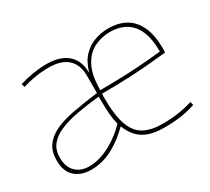

<svg xmlns="http://www.w3.org/2000/svg" viewBox="-112 -728 1014 926"><g transform="rotate(-30 395.0 -265.0)"><path d="M160 10Q105 10 71 -20.5Q37 -51 37 -112Q37 -160 58.5 -191.5Q80 -223 121.5 -243Q163 -263 225 -275Q287 -287 368 -297V-394Q368 -454 333 -487Q298 -520 227 -520Q207 -520 183.5 -518Q160 -516 134.5 -511Q109 -506 80 -497L75 -516Q115 -528 153.5 -534Q192 -540 226 -540Q264 -540 293 -531Q322 -522 342.5 -504.5Q363 -487 373.5 -461Q384 -435 384 -402H385Q400 -455 429.5 -485Q459 -515 495.5 -527.5Q532 -540 569 -540Q626 -540 666.5 -517Q707 -494 729 -446Q751 -398 751 -323Q751 -315 750.5 -310.5Q750 -306 750 -302Q727 -300 678 -295Q629 -290 556 -286Q483 -282 388 -282Q387 -278 387 -270Q387 -262 387 -257Q387 -160 407 -106Q427 -52 467.5 -31Q508 -10 567 -10Q623 -10 664 -17Q705 -24 737 -34L741 -15Q719 -8 693.5 -2Q668 4 636.5 7Q605 10 566 10Q518 10 483.5 -1.5Q449 -13 425.5 -37.5Q402 -62 387 -100H386Q365 -79 340.5 -59.5Q316 -40 287.5 -24Q259 -8 227 1Q195 10 160 10ZM160 -9Q200 -9 240 -24.5Q280 -40 316.5 -65.5Q353 -91 380 -120Q373 -145 370 -177Q367 -209 367 -250Q367 -257 367 -264Q367 -271 367 -278Q298 -271 241.5 -260.5Q185 -250 143.5 -232.5Q102 -215 79.5 -187Q57 -159 57 -117Q57 -64 85.5 -36.5Q114 -9 160 -9ZM389 -301Q476 -301 547.5 -304.5Q619 -308 667 -312.5Q715 -317 731 -319Q731 -387 712.5 -431.5Q694 -476 657.5 -498.5Q621 -521 567 -521Q524 -521 483 -502Q442 -483 415.5 -435Q389 -387 389 -301Z"/></g></svg>

Font: Georama ExtraCondensed Thin Thin
Style: Regular
Weight: 250
Version: Version 1.001